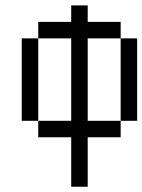

<svg xmlns="http://www.w3.org/2000/svg" viewBox="-20 -708 540 728"><path d="M250 -187.5V0H312.5V-187.5H437.5V-250H312.5V-562.5H437.5V-250H500V-562.5H437.5V-625H312.5V-687.5H250V-625H125V-562.5H62.5V-250H125V-187.5ZM125 -250V-562.5H250V-250Z"/></svg>

Font: Unifont
Style: Regular
Weight: 500
Version: Version 15.1.04